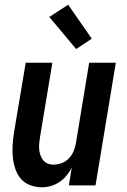

<svg xmlns="http://www.w3.org/2000/svg" viewBox="-20 -786 540 814"><path d="M158 8Q132 8 108 -1Q84 -10 68.5 -28Q53 -46 45 -70Q37 -94 34.5 -119Q32 -144 33.5 -170Q35 -196 39 -222L89 -520H202L150 -207Q148 -194 146.5 -180.5Q145 -167 146 -154Q147 -141 151 -129Q155 -117 162.5 -107.5Q170 -98 181.5 -93Q193 -88 206 -88Q224 -88 241.5 -94.5Q259 -101 272 -114.5Q285 -128 292 -145Q299 -162 302 -180L358 -520H471L385 0H272L284 -75Q275 -57 262 -41.5Q249 -26 232 -14.5Q215 -3 196 2.5Q177 8 158 8ZM303 -578 189 -714 269 -766 369 -622Z"/></svg>

Font: Iosevka Oblique
Style: Bold
Weight: 700
Italic angle: -9°
Monospace: yes
Designer: Belleve Invis
Foundry: Belleve Invis
Version: Version 32.5.0; ttfautohint (v1.8.4)